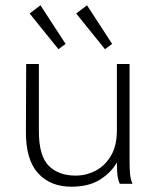

<svg xmlns="http://www.w3.org/2000/svg" viewBox="-20 -695 590 726"><path d="M250 11Q170 11 123.5 -40.5Q77 -92 78 -199L79 -453H127V-199Q127 -106 164 -68.5Q201 -31 266 -31Q306 -31 341.5 -49.5Q377 -68 399.5 -106Q422 -144 422 -202V-453H470V-81Q470 -62 471.5 -40Q473 -18 481 0H433Q425 -17 423.5 -39.5Q422 -62 422 -81Q401 -43 358.5 -16Q316 11 250 11ZM201 -509 92 -644 133 -675 228 -529ZM377 -509 268 -644 309 -675 404 -529Z"/></svg>

Font: Inconsolata SemiExpanded Light
Style: Regular
Weight: 300
Width: 6
Monospace: yes
Designer: Raph Levien, Cyreal, Brenton Simpson
Foundry: Raph Levien, Cyreal, Google
Version: Version 3.001; ttfautohint (v1.8.2.53-6de2)